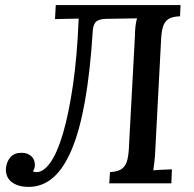

<svg xmlns="http://www.w3.org/2000/svg" viewBox="-20 -720 761 754"><path d="M92 14Q53 14 28 -3.5Q3 -21 3 -56Q5 -84 20.5 -102Q36 -120 64 -120Q88 -120 102.5 -107Q117 -94 117 -72Q117 -65 115 -59Q113 -53 109 -47Q112 -46 115.5 -45Q119 -44 123 -44Q151 -44 178 -82Q205 -120 227.5 -196.5Q250 -273 266.5 -385.5Q283 -498 289 -647L196 -645L199 -700H689L687 -656Q656 -655 640.5 -644.5Q625 -634 619 -611.5Q613 -589 612 -552L590 -134Q589 -107 586.5 -85.5Q584 -64 582 -51Q600 -53 620 -53.5Q640 -54 655 -55L653 0H409L412 -44Q445 -46 460 -58Q475 -70 480.5 -94Q486 -118 487 -155L510 -581Q510 -599 512 -616.5Q514 -634 518 -648L397 -646Q366 -645 355.5 -633Q345 -621 344 -594Q334 -437 313.5 -322Q293 -207 261.5 -132.5Q230 -58 188 -22Q146 14 92 14Z"/></svg>

Font: Lora Medium
Style: Italic
Weight: 500
Italic angle: -3°
Designer: Olga Karpushina, Alexei Vanyashin (Cyrillic)
Foundry: Cyreal
Version: Version 3.004